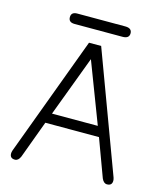

<svg xmlns="http://www.w3.org/2000/svg" viewBox="-113 -826 783 925"><g transform="rotate(15 278.5 -363.0)"><path d="M396.5 -742.2Q429.7 -742.2 429.7 -716.3Q429.7 -690.4 396.5 -690.4H157.2Q127 -690.4 127 -716.3Q127 -742.2 157.2 -742.2ZM48.8 15.6Q23.4 15.6 23.4 -8.8Q23.4 -15.6 26.4 -24.4L248 -621.1H308.6L530.3 -24.4Q533.2 -15.6 533.2 -8.8Q533.2 15.6 507.8 15.6Q491.2 15.6 481.4 -6.8L412.1 -194.3H144.5L75.2 -6.8Q65.4 15.6 48.8 15.6ZM277.3 -546.9 164.1 -245.1H392.6Z"/></g></svg>

Font: Jura
Style: Book
Weight: 400
Version: Version 2.5